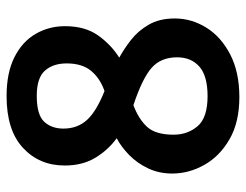

<svg xmlns="http://www.w3.org/2000/svg" viewBox="-104 -648 765 598"><g transform="rotate(-90 279.0 -349.5)"><path d="M275 13Q197 13 144 -17.5Q91 -48 64 -96Q37 -144 37 -196Q37 -237 53 -271Q69 -305 94.5 -330Q120 -355 147 -369Q111 -395 86.5 -435Q62 -475 62 -531Q62 -610 117 -661Q172 -712 278 -712Q351 -712 399.5 -687.5Q448 -663 472 -621.5Q496 -580 496 -530Q496 -468 467.5 -427.5Q439 -387 398 -361Q424 -347 452.5 -325Q481 -303 500.5 -269.5Q520 -236 520 -188Q520 -136 491.5 -90Q463 -44 408 -15.5Q353 13 275 13ZM294 -407Q334 -421 357 -449Q380 -477 380 -525Q380 -567 357.5 -592.5Q335 -618 279 -618Q220 -618 198.5 -595Q177 -572 177 -535Q177 -491 204 -461.5Q231 -432 294 -407ZM278 -86Q341 -86 370 -111.5Q399 -137 399 -181Q399 -231 366.5 -260Q334 -289 250 -317Q207 -301 182.5 -274.5Q158 -248 158 -192Q158 -148 184.5 -117Q211 -86 278 -86Z"/></g></svg>

Font: Ruda
Style: Bold
Weight: 700
Designer: Mariela Monsalve and Angelina Sanchez
Foundry: Mariela Monsalve and Angelina Sanchez
Version: Version 2.000